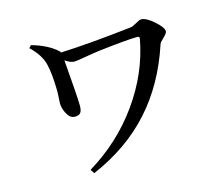

<svg xmlns="http://www.w3.org/2000/svg" viewBox="-106 -860 1212 1043"><g transform="rotate(-15 500.0 -338.5)"><path d="M135.7 -705.1 148.4 -718.8Q238.3 -693.4 289.1 -647.5Q294.9 -642.6 295.9 -637.7Q459 -644.5 698.2 -671.9Q708 -672.9 730.5 -686Q752.9 -699.2 762.7 -699.2Q790 -699.2 833 -661.6Q876 -624 876 -602.5Q876 -590.8 855 -571.8Q834 -552.7 830.1 -542Q761.7 -333 631.3 -188.5Q501 -43.9 300.8 42L286.1 19.5Q462.9 -87.9 578.6 -250.5Q694.3 -413.1 728.5 -595.7Q730.5 -605.5 728 -608.9Q725.6 -612.3 716.8 -612.3Q665 -612.3 504.9 -593.8Q471.7 -589.8 418.9 -580.6Q366.2 -571.3 353.5 -571.3Q333 -571.3 302.7 -591.8Q319.3 -389.6 320.3 -337.9Q321.3 -310.5 313 -295.9Q304.7 -281.2 279.3 -281.2Q252.9 -281.2 235.8 -312.5Q218.8 -343.8 218.8 -372.1Q218.8 -379.9 220.7 -407.7Q222.7 -435.5 221.7 -455.1Q219.7 -542 207 -593.8Q193.4 -650.4 135.7 -705.1Z"/></g></svg>

Font: GenYoMin TW TTF SemiBold
Style: Regular
Weight: 600
Version: Version 1.300